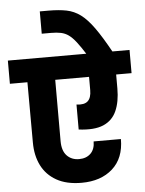

<svg xmlns="http://www.w3.org/2000/svg" viewBox="-80 -1050 813 1080"><g transform="rotate(-5 326.5 -509.5)"><path d="M337 -19Q252 -19 195.5 -51Q139 -83 111 -139Q83 -195 83 -269L82 -609H-17V-740H670V-609H583V-530Q583 -455 560 -403.5Q537 -352 485.5 -330Q434 -308 346 -319V-460Q390 -454 410 -472.5Q430 -491 430 -534V-609H239V-263Q239 -208 265.5 -180.5Q292 -153 334 -153Q375 -153 399.5 -177Q424 -201 424 -245H578Q578 -137 512 -78Q446 -19 337 -19ZM429 -735Q400 -781 378.5 -808.5Q357 -836 337.5 -850Q318 -864 294.5 -869Q271 -874 238 -874H186V-1000H235Q294 -1000 336.5 -991.5Q379 -983 415 -956.5Q451 -930 489 -877Q527 -824 576 -735Z"/></g></svg>

Font: Poppins
Style: Bold
Weight: 700
Designer: Ninad Kale (Devanagari), Jonny Pinhorn (Latin)
Version: Version 5.002